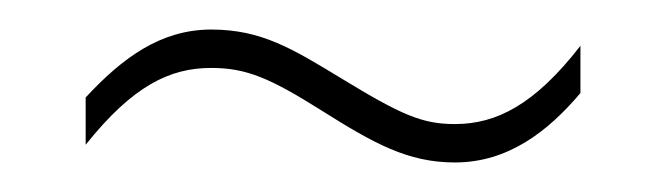

<svg xmlns="http://www.w3.org/2000/svg" viewBox="-20 -382 451 130"><path d="M38 -316V-284C70 -324 95 -336 123 -336C147 -336 163 -329 198 -307C233 -285 256 -272 288 -272C324 -272 351 -293 373 -319V-351C342 -311 316 -298 288 -298C266 -298 252 -304 211 -329C178 -349 157 -362 123 -362C89 -362 63 -343 38 -316Z"/></svg>

Font: Noto Sans Gurmukhi UI ExtraCondensed Thin
Style: Regular
Weight: 100
Width: 2
Designer: Jelle Bosma - Monotype Design Team
Foundry: Monotype Imaging Inc.
Version: Version 2.004